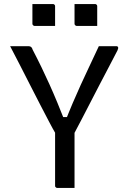

<svg xmlns="http://www.w3.org/2000/svg" viewBox="-20 -928 640 948"><path d="M348 0Q334 0 320 0Q306 0 292 0Q278 0 263 0Q260 0 257.5 -1.5Q255 -3 253.5 -5Q252 -7 252 -11Q252 -85 252 -161.5Q252 -238 252 -312H348Q348 -278 348 -242Q348 -206 348 -170Q348 -134 348 -100Q348 -74 348 -49Q348 -24 348 0ZM30 -700Q53 -700 75.5 -700Q98 -700 119 -700Q125 -700 129 -698.5Q133 -697 136 -693.5Q139 -690 141 -683Q165 -637 185 -595.5Q205 -554 224 -512Q243 -470 263.5 -420.5Q284 -371 308 -310L269 -350H333L294 -308Q319 -372 339 -419Q359 -466 378 -507.5Q397 -549 418.5 -594.5Q440 -640 468 -700Q491 -700 513 -700Q535 -700 556 -700Q561 -700 563 -695Q565 -690 560 -679Q539 -638 517 -596.5Q495 -555 473 -512.5Q451 -470 429 -427.5Q407 -385 384.5 -341.5Q362 -298 339 -255Q312 -255 296 -255.5Q280 -256 272.5 -256.5Q265 -257 261.5 -259Q258 -261 257 -264Q241 -291 221 -329.5Q201 -368 177 -414Q153 -460 128 -509.5Q103 -559 78 -607.5Q53 -656 30 -700ZM140 -908Q165 -908 190.5 -908Q216 -908 241 -908Q245 -908 247 -906.5Q249 -905 250.5 -903Q252 -901 252 -897V-800Q227 -800 201.5 -800Q176 -800 151 -800Q148 -800 145.5 -801.5Q143 -803 141.5 -805.5Q140 -808 140 -811ZM348 -908Q373 -908 398.5 -908Q424 -908 449 -908Q453 -908 455 -906.5Q457 -905 458.5 -903Q460 -901 460 -897V-800Q435 -800 409.5 -800Q384 -800 359 -800Q356 -800 353.5 -801.5Q351 -803 349.5 -805.5Q348 -808 348 -811Z"/></svg>

Font: Rec Mono Linear
Style: Regular
Weight: 400
Monospace: yes
Version: Version 1.085; ttfautohint (v1.8.4.7-5d5b)